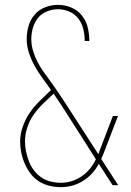

<svg xmlns="http://www.w3.org/2000/svg" viewBox="-20 -763 540 791"><path d="M231 8Q207 8 184 2.5Q161 -3 141 -15.5Q121 -28 106.5 -47Q92 -66 82.5 -87.5Q73 -109 68 -132.5Q63 -156 63 -179Q63 -211 74 -242Q85 -273 103 -299Q121 -325 144 -347.5Q167 -370 190 -392Q173 -417 155.5 -440.5Q138 -464 123.5 -490Q109 -516 99.5 -544.5Q90 -573 90 -602Q90 -629 97.5 -655.5Q105 -682 122.5 -702.5Q140 -723 166 -733Q192 -743 219 -743Q247 -743 273.5 -732Q300 -721 317.5 -699Q335 -677 341.5 -649.5Q348 -622 348 -594H329Q329 -618 323.5 -642Q318 -666 303.5 -685.5Q289 -705 266 -715Q243 -725 219 -725Q196 -725 173.5 -716Q151 -707 136.5 -689Q122 -671 115.5 -648Q109 -625 109 -602Q109 -577 116.5 -552.5Q124 -528 135.5 -506Q147 -484 162 -463.5Q177 -443 191.5 -423Q206 -403 220 -382Q234 -361 248 -340L385 -128Q387 -133 389 -138Q391 -143 393 -149L445 -285H466L411 -142Q408 -134 404.5 -125.5Q401 -117 397 -108L467 0H444L387 -88Q376 -67 359.5 -49Q343 -31 322.5 -18Q302 -5 278.5 1.5Q255 8 231 8ZM231 -10Q254 -10 276 -17Q298 -24 317 -37Q336 -50 350.5 -68Q365 -86 375 -107L232 -331Q224 -342 216.5 -354Q209 -366 201 -377Q179 -357 157.5 -336Q136 -315 119 -291Q102 -267 92.5 -238Q83 -209 83 -180Q83 -159 87.5 -138Q92 -117 99.5 -97.5Q107 -78 120 -61Q133 -44 150.5 -32Q168 -20 189 -15Q210 -10 231 -10Z"/></svg>

Font: iosevka_custom_sans_ss08 Thin
Style: Regular
Weight: 100
Designer: Belleve Invis
Foundry: Belleve Invis
Version: Version 10.3.0; ttfautohint (v1.8.3)